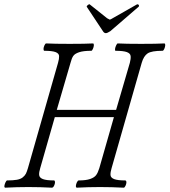

<svg xmlns="http://www.w3.org/2000/svg" viewBox="-20 -870 789 893"><path d="M472.2 -715.8Q463.9 -715.8 458 -726.1L383.8 -837.9Q381.8 -841.3 388.4 -846.7Q395 -852.1 397.9 -849.1L478 -785.2Q488.8 -778.8 490.2 -778.8Q494.1 -778.8 503.9 -785.2L616.2 -849.1Q619.6 -851.1 622.8 -849.1Q626 -847.2 626.5 -844.2Q627 -841.3 625 -838.9L493.2 -725.1Q479 -715.8 472.2 -715.8ZM3.9 2.9Q-0.5 1.5 0.5 -5.9Q1.5 -13.2 5.6 -22Q9.8 -30.8 13.2 -30.8Q41 -30.8 58.6 -33.9Q76.2 -37.1 86.2 -45.4Q96.2 -53.7 100.6 -62.5Q105 -71.3 109.9 -87.9L250 -578.1Q255.4 -596.7 254.9 -609.1Q254.4 -621.6 238.5 -627.7Q222.7 -633.8 186 -633.8Q182.1 -635.3 182.4 -642.8Q182.6 -650.4 186.8 -659.2Q190.9 -668 194.8 -668Q231.9 -666 304.2 -666Q377 -666 413.1 -668Q417 -666.5 416.5 -658.9Q416 -651.4 412.1 -642.6Q408.2 -633.8 404.8 -633.8Q367.7 -633.8 347.7 -627Q327.6 -620.1 320.6 -609.6Q313.5 -599.1 308.1 -578.1L244.1 -358.9H520L584 -578.1Q588.9 -596.7 587.6 -609.1Q586.4 -621.6 570.1 -627.7Q553.7 -633.8 517.1 -633.8Q514.2 -635.3 515.1 -642.8Q516.1 -650.4 520.3 -659.2Q524.4 -668 527.8 -668Q563 -666 636.2 -666Q709 -666 745.1 -668Q749 -666.5 748.5 -658.9Q748 -651.4 744.1 -642.6Q740.2 -633.8 735.8 -633.8Q684.6 -633.8 666.5 -621.6Q648.4 -609.4 639.2 -578.1L499 -87.9Q493.2 -68.8 493.9 -56.2Q494.6 -43.5 510.7 -37.1Q526.9 -30.8 563 -30.8Q567.9 -29.3 567.9 -22Q567.9 -14.6 563.7 -5.9Q559.6 2.9 555.2 2.9Q499.5 0 444.8 0Q391.1 0 336.9 2.9Q332.5 1.5 333 -5.9Q333.5 -13.2 337.6 -22Q341.8 -30.8 346.2 -30.8Q379.9 -30.8 399.4 -37.6Q418.9 -44.4 427.2 -55.7Q435.5 -66.9 441.9 -87.9L509.8 -325.2H234.9L167 -87.9Q161.1 -68.8 162.1 -56.2Q163.1 -43.5 179.4 -37.1Q195.8 -30.8 231.9 -30.8Q235.8 -29.3 235.8 -22Q235.8 -14.6 231.4 -5.9Q227.1 2.9 221.2 2.9Q167 0 111.8 0Q59.6 0 3.9 2.9Z"/></svg>

Font: Junicode SmCond Light
Style: Italic
Weight: 300
Width: 4
Italic angle: -11°
Designer: Peter S. Baker
Version: Version 2.206